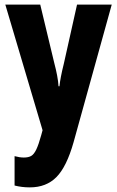

<svg xmlns="http://www.w3.org/2000/svg" viewBox="-20 -570 506 830"><path d="M3 -550H154L215 -296Q222 -270 227 -243.5Q232 -217 233 -197H237Q239 -216 243.5 -239.5Q248 -263 256 -295L313 -550H463L298 45Q268 151 224 195.5Q180 240 109 240Q91 240 75 238Q59 236 43 232V105Q65 111 83 111Q103 111 115 104Q127 97 137 76Q147 55 158 15L164 -7Z"/></svg>

Font: Noto Sans ExtraCondensed ExtraBold
Style: Regular
Weight: 800
Width: 2
Designer: Monotype Design Team
Foundry: Monotype Imaging Inc.
Version: Version 2.013; ttfautohint (v1.8.4.7-5d5b)